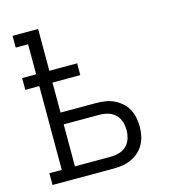

<svg xmlns="http://www.w3.org/2000/svg" viewBox="-109 -825 819 914"><g transform="rotate(-15 300.0 -367.5)"><path d="M37 0V-58H98V-471H29V-529H98V-677H37V-735H163V-529H300V-471H163V-323H339Q362 -323 384 -319.5Q406 -316 426 -306.5Q446 -297 463 -282Q480 -267 490.5 -247.5Q501 -228 505.5 -206Q510 -184 510 -161Q510 -139 505.5 -117Q501 -95 490.5 -75.5Q480 -56 463 -41Q446 -26 426 -16.5Q406 -7 384 -3.5Q362 0 339 0ZM163 -58H339Q360 -58 381 -64Q402 -70 417 -84.5Q432 -99 438.5 -119.5Q445 -140 445 -161Q445 -183 438.5 -203.5Q432 -224 417 -238.5Q402 -253 381 -259Q360 -265 339 -265H163Z"/></g></svg>

Font: Iosevka Slab Light Extended
Style: Regular
Weight: 300
Width: 7
Monospace: yes
Designer: Belleve Invis
Foundry: Belleve Invis
Version: Version 11.1.0; ttfautohint (v1.8.3)